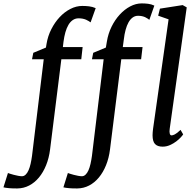

<svg xmlns="http://www.w3.org/2000/svg" viewBox="-122 -835 1127 1106"><path d="M475.1 -493.7H407.7L415 -530.8L487.8 -561L493.7 -595.7Q501 -641.1 520.5 -680.9Q540 -720.7 567.6 -750.7Q595.2 -780.8 627.9 -798.1Q660.6 -815.4 694.3 -815.4Q712.9 -815.4 731.2 -813.2Q749.5 -811 767.1 -802.7L738.3 -720.7Q733.9 -724.1 727.8 -728.3Q721.7 -732.4 713.9 -736.1Q706.1 -739.7 695.8 -741.9Q685.5 -744.1 673.3 -744.1Q655.8 -744.1 642.1 -734.1Q628.4 -724.1 618.4 -706.3Q608.4 -688.5 601.6 -663.3Q594.7 -638.2 591.3 -607.9L585.4 -564H699.2L690.9 -493.7H576.7L511.7 25.9Q505.4 75.7 488.8 116.7Q472.2 157.7 447.5 187.5Q422.9 217.3 391.4 233.6Q359.9 250 323.7 250.5Q298.3 251 276.4 249Q254.4 247.1 243.2 244.1L269 161.6Q271.5 162.6 281 165.8Q290.5 168.9 302.7 172.1Q314.9 175.3 327.6 177.7Q340.3 180.2 349.6 180.2Q361.3 180.2 370.8 171.1Q380.4 162.1 387.5 146.2Q394.5 130.4 399.4 108.9Q404.3 87.4 407.7 62.5ZM129.9 -493.7H62.5L69.8 -530.8L142.6 -561L146 -581.5Q153.3 -627 173.6 -666.7Q193.8 -706.5 221.7 -736.3Q249.5 -766.1 283.2 -783.4Q316.9 -800.8 351.6 -800.8Q371.1 -800.8 390.6 -798.6Q410.2 -796.4 429.2 -788.1L399.9 -706.1Q395 -709.5 388.7 -713.6Q382.3 -717.8 373.8 -721.4Q365.2 -725.1 354.5 -727.3Q343.8 -729.5 330.6 -729.5Q312 -729.5 297.4 -719.5Q282.7 -709.5 272.2 -691.7Q261.7 -673.8 254.6 -648.9Q247.6 -624 243.7 -593.8L240.2 -564H354L346.2 -493.7H231.4L166.5 25.9Q160.2 75.7 143.6 116.7Q127 157.7 102.3 187.5Q77.6 217.3 46.1 233.6Q14.6 250 -21.5 250.5Q-46.9 251 -68.8 249Q-90.8 247.1 -102.1 244.1L-76.2 161.6Q-73.7 162.6 -64.2 165.8Q-54.7 168.9 -42.5 172.1Q-30.3 175.3 -17.6 177.7Q-4.9 180.2 4.4 180.2Q16.1 180.2 25.6 171.1Q35.2 162.1 42.2 146.2Q49.3 130.4 54.2 108.9Q59.1 87.4 62.5 62.5ZM756.8 -56.2Q756.8 -63 757.6 -73.7Q758.3 -84.5 759.8 -93.8L849.1 -723.6L789.1 -744.6L799.3 -785.2L930.2 -805.7L953.6 -792.5L855.5 -92.3Q853 -74.7 856 -64.9Q858.9 -55.2 865.7 -55.2Q869.1 -55.2 873.8 -56.4Q878.4 -57.6 884.8 -60.8Q891.1 -64 899.2 -70.3Q907.2 -76.7 918 -86.9L933.1 -61Q930.2 -55.7 919.4 -43.9Q908.7 -32.2 893.1 -20.3Q877.4 -8.3 857.2 0.7Q836.9 9.8 814.9 9.8Q785.2 9.8 771 -5.4Q756.8 -20.5 756.8 -56.2Z"/></svg>

Font: Merriweather
Style: Italic
Weight: 400
Italic angle: -7°
Designer: Eben Sorkin ( eben@eyebytes.com )
Foundry: Eben Sorkin ( eben@eyebytes.com )
Version: Version 1.005; ttfautohint (v0.97) -l 13 -r 13 -G 200 -x 24 